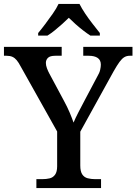

<svg xmlns="http://www.w3.org/2000/svg" viewBox="-24 -951 690 971"><path d="M160 0V-45H190Q210 -45 227 -49Q244 -53 254.5 -67.5Q265 -82 265 -110V-286L80 -616Q70 -635 60.5 -646.5Q51 -658 39 -663.5Q27 -669 9 -669H-4V-714H288V-669H256Q229 -669 218.5 -658.5Q208 -648 208 -633Q208 -620 213.5 -605.5Q219 -591 225 -580L299 -442Q316 -411 328 -382.5Q340 -354 348 -331Q357 -353 373 -384Q389 -415 406 -447L468 -564Q479 -582 482.5 -597.5Q486 -613 486 -624Q486 -647 470 -658Q454 -669 424 -669H397V-714H646V-669H632Q617 -669 605 -662Q593 -655 580.5 -638Q568 -621 551 -591L382 -285V-114Q382 -84 392 -69Q402 -54 419.5 -49.5Q437 -45 457 -45H487V0ZM169 -784Q185 -803 204.5 -829Q224 -855 243 -882Q262 -909 272 -931H378Q389 -909 407 -882Q425 -855 445.5 -829Q466 -803 481 -784V-771H433Q416 -782 396 -797.5Q376 -813 357.5 -829.5Q339 -846 324 -861Q309 -846 290.5 -829.5Q272 -813 253 -797.5Q234 -782 216 -771H169Z"/></svg>

Font: Noto Serif Kannada Medium
Style: Regular
Weight: 500
Version: Version 2.003